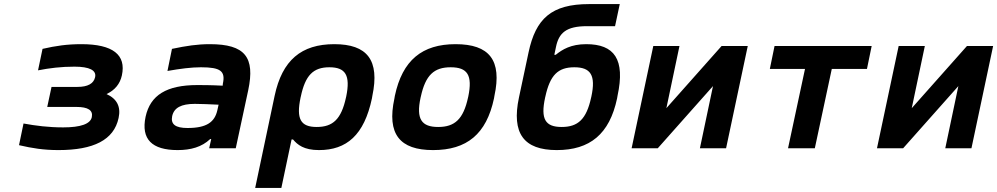

<svg xmlns="http://www.w3.org/2000/svg" viewBox="-20 -725 4877 939"><path d="M359 -300H232L211 -202H354C410 -202 436 -186 429 -152C422 -119 375 -102 289 -102C217 -102 155 -110 95 -121L73 -15C138 0 193 9 266 9C437 9 537 -40 560 -148C572 -203 552 -242 501 -265C542 -284 567 -315 576 -356C598 -457 532 -509 378 -509C308 -509 254 -501 188 -486L166 -381C222 -392 279 -399 344 -399C418 -399 453 -381 445 -347C438 -316 409 -300 359 -300Z M1006 -509C945 -509 893 -501 821 -486L799 -378C862 -389 915 -396 963 -396C1059 -396 1083 -377 1070 -316L1069 -306C1011 -309 968 -309 945 -309C795 -309 715 -260 692 -154C669 -44 723 9 849 9C913 9 967 -6 1008 -45H1013L1003 0H1133L1194 -284C1228 -445 1179 -509 1006 -509ZM822 -157C831 -198 866 -217 933 -217C960 -217 1007 -215 1049 -213L1043 -186C1030 -128 991 -99 897 -99C838 -99 814 -117 822 -157Z M1799 -244 1801 -256C1838 -431 1776 -509 1615 -509C1454 -509 1360 -431 1323 -256L1228 194H1356L1406 -43H1413C1435 -17 1466 9 1540 9C1675 9 1761 -64 1799 -244ZM1450 -248 1451 -252C1473 -357 1512 -396 1591 -396C1669 -396 1695 -358 1673 -252L1672 -248C1649 -142 1608 -104 1529 -104C1450 -104 1428 -143 1450 -248Z M1911 -256 1909 -244C1871 -69 1935 9 2098 9C2263 9 2359 -69 2396 -244L2398 -256C2436 -431 2373 -509 2208 -509C2045 -509 1948 -431 1911 -256ZM2037 -248 2038 -252C2061 -358 2103 -396 2184 -396C2266 -396 2292 -358 2270 -252L2269 -248C2246 -142 2204 -104 2123 -104C2042 -104 2014 -142 2037 -248Z M2998 -244 3000 -256C3039 -436 2984 -509 2847 -509C2772 -509 2730 -483 2698 -457H2691L2699 -495C2713 -564 2749 -597 2851 -597H2988L3011 -705H2861C2677 -705 2600 -634 2565 -469L2518 -248C2481 -73 2541 9 2703 9C2865 9 2961 -69 2998 -244ZM2646 -248 2647 -252C2670 -358 2709 -396 2789 -396C2868 -396 2895 -358 2872 -252L2871 -248C2848 -142 2807 -104 2727 -104C2647 -104 2623 -142 2646 -248Z M3069 0H3197L3467 -304L3403 0H3531L3637 -500H3509L3239 -196L3303 -500H3175Z M3834 0H3965L4048 -388H4220L4243 -500H3768L3745 -388H3917Z M4269 0H4397L4667 -304L4603 0H4731L4837 -500H4709L4439 -196L4503 -500H4375Z"/></svg>

Font: LT Wave Mono Bold
Style: Italic
Weight: 700
Designer: Daniel Lyons
Version: Version 2.5 (Glyphs App)